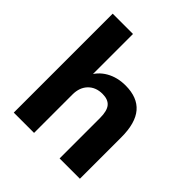

<svg xmlns="http://www.w3.org/2000/svg" viewBox="-199 -873 1010 1010"><g transform="rotate(45 306.5 -368.0)"><path d="M62 0V-736H213V-412H198Q222 -463 269 -490Q316 -517 377 -517Q466 -517 510 -465.5Q554 -414 554 -308V0H403V-301Q403 -354 383.5 -377Q364 -400 323 -400Q273 -400 243 -369Q213 -338 213 -286V0Z"/></g></svg>

Font: Mulish ExtraLight ExtraBold
Style: Regular
Weight: 800
Version: Version 3.603